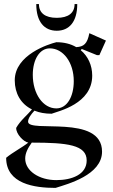

<svg xmlns="http://www.w3.org/2000/svg" viewBox="-20 -691 552 937"><path d="M232 -136C266 -149 430 -184 430 -322C430 -373 409 -417 374 -446L379 -452L453 -422H465L497 -493L416 -529C406 -477 389 -463 352 -461C325 -477 292 -485 255 -485C218 -476 52 -424 52 -299C52 -236 81 -184 136 -157C114 -130 80 -104 59 -67C58 -37 95 1 118 5C88 29 44 51 10 79C10 207 149 226 251 226C311 207 478 163 478 49C478 -136 117 -40 117 -97C117 -114 131 -132 148 -151C172 -141 200 -136 232 -136ZM255 -162C190 -162 140 -233 140 -326C140 -400 173 -455 223 -455C288 -455 340 -387 340 -295C340 -219 307 -162 255 -162ZM257 -541C318 -541 357 -585 357 -671H344C344 -628 314 -604 257 -604C200 -604 170 -628 170 -671H157C157 -585 196 -541 257 -541ZM103 83C103 57 115 33 135 5C309 5 403 16 403 92C403 161 330 188 255 188C171 188 103 143 103 83Z"/></svg>

Font: Mazius Display
Style: Regular
Weight: 400
Designer: Alberto Casagrande & Collletttivo
Foundry: Collletttivo
Version: Version 2.000;Glyphs 3.2 (3217)